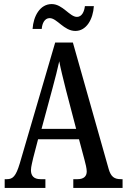

<svg xmlns="http://www.w3.org/2000/svg" viewBox="-20 -923 622 943"><path d="M350 -771C405 -771 437 -829 441 -893H397C394 -866 382 -840 358 -840C322 -840 288 -903 234 -903C176 -903 144 -843 140 -781H185C187 -808 199 -834 224 -834C260 -834 294 -771 350 -771ZM3 0H203V-43H179C145 -43 132 -61 132 -87C132 -105 140 -131 143 -147L167 -239H368L395 -138C400 -120 406 -95 406 -81C406 -57 391 -43 361 -43H340V0H582V-43H574C541 -43 525 -55 514 -92L338 -714H251L77 -120C58 -57 43 -43 14 -43H3ZM184 -290 238 -490C251 -538 263 -585 271 -622C278 -584 290 -538 304 -481L354 -290Z"/></svg>

Font: Noto Serif Khmer ExtraCondensed Medium
Style: Regular
Weight: 500
Width: 2
Designer: Danh Hong and the Monotype Design Team
Foundry: Monotype Imaging Inc.
Version: Version 2.004